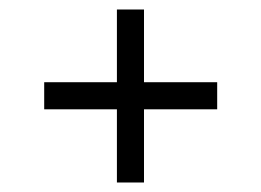

<svg xmlns="http://www.w3.org/2000/svg" viewBox="-20 -479 550 404"><path d="M73 -249V-306H226V-459H283V-306H437V-249H283V-95H226V-249Z"/></svg>

Font: Mate
Style: Regular
Weight: 400
Designer: Eduardo Rodriguez Tunni
Foundry: Eduardo Rodriguez Tunni
Version: Version 1.002